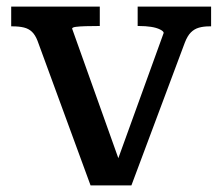

<svg xmlns="http://www.w3.org/2000/svg" viewBox="-20 -558 675 583"><path d="M477 -458Q477 -463 466 -468.5Q455 -474 438.5 -476.5Q422 -479 403 -479H398V-538H621V-478H616Q598 -478 584 -474Q570 -470 559.5 -459.5Q549 -449 541 -428L379 5H255L94 -434Q87 -452 77 -461.5Q67 -471 52.5 -474.5Q38 -478 18 -478H14V-538H283V-479H278Q258 -479 240 -478.5Q222 -478 210.5 -476.5Q199 -475 199 -471L351 -45L334 -63Z"/></svg>

Font: Roboto Serif 20pt Medium
Style: Regular
Weight: 500
Version: Version 1.008